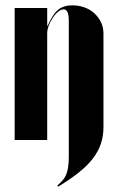

<svg xmlns="http://www.w3.org/2000/svg" viewBox="-20 -525 443 720"><path d="M251 -505Q276 -505 297.5 -497Q319 -489 334.5 -474.5Q350 -460 359 -441Q368 -422 368 -399V-48Q368 -15 358.5 13.5Q349 42 329 68.5Q309 95 276.5 121Q244 147 198 175L195 171Q205 162 213 153.5Q221 145 226.5 133.5Q232 122 235 105Q238 88 238 62V-447Q238 -490 219 -490Q209 -490 198 -481Q187 -472 178 -458.5Q169 -445 163 -429.5Q157 -414 157 -400V0H35V-495H157V-429H159Q177 -471 197.5 -488Q218 -505 251 -505Z"/></svg>

Font: Moniqa Black Display
Style: Regular
Weight: 900
Designer: Rajesh Rajput
Foundry: Rajesh Rajput
Version: Version 1.000